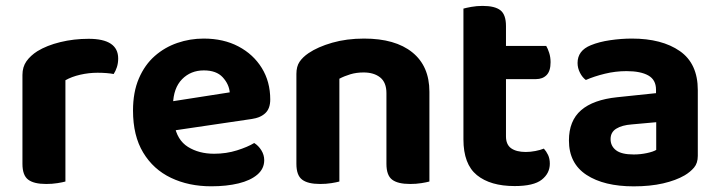

<svg xmlns="http://www.w3.org/2000/svg" viewBox="-20 -628 2486 663"><path d="M205.9 -350.9V-226.4H57.5V-369.2Q57.5 -396.8 71.3 -416.4Q85.2 -436 109 -451.2Q141.8 -471.3 188.3 -482.6Q234.8 -494 286 -494Q388.1 -494 388.1 -425.9Q388.1 -409.8 383.6 -396Q379 -382.2 372.5 -372.4Q362.5 -374.4 348 -375.6Q333.6 -376.8 316.8 -376.8Q286.8 -376.8 257.1 -370Q227.4 -363.2 205.9 -350.9ZM57.5 -264 205.9 -261.1V-1.2Q196.4 1.5 178.4 4.4Q160.4 7.3 139.3 7.3Q97 7.3 77.3 -7.7Q57.5 -22.6 57.5 -62.2Z M530.8 -170.1 525.3 -270.4 773.3 -309.1Q770.8 -337.5 749 -361.2Q727.2 -384.9 683.9 -384.9Q638.6 -384.9 608.7 -354.5Q578.9 -324 577.4 -267.6L581.9 -198.5Q591.2 -144.4 629.1 -120.7Q667 -97.1 719.4 -97.1Q761.4 -97.1 798.4 -108.8Q835.5 -120.5 857.8 -134.2Q872.6 -125 882.5 -109Q892.4 -93 892.4 -75Q892.4 -45.3 868.6 -25Q844.8 -4.7 803.6 5.3Q762.4 15.3 709.3 15.3Q631.6 15.3 570.5 -13.9Q509.4 -43 474.4 -101.2Q439.3 -159.3 439.3 -246.2Q439.3 -310 459.6 -357.2Q479.9 -404.3 514.4 -434.6Q548.8 -464.8 592.5 -479.8Q636.1 -494.8 683.4 -494.8Q752 -494.8 803.4 -467.6Q854.8 -440.5 884 -393.2Q913.2 -346 913.2 -284.4Q913.2 -253.3 896.3 -237.4Q879.5 -221.4 849.3 -217.1Z M1462.8 -311.1V-216.7H1314.4V-306.3Q1314.4 -343.3 1292.8 -360.6Q1271.2 -377.8 1235.6 -377.8Q1210.8 -377.8 1190.1 -371.6Q1169.4 -365.4 1151.9 -356.2V-216.7H1003.5V-372.8Q1003.5 -398.3 1014.3 -414.5Q1025.1 -430.6 1045.3 -444.4Q1077.4 -466.2 1127.2 -480.5Q1177.1 -494.8 1237.2 -494.8Q1344.9 -494.8 1403.8 -447.2Q1462.8 -399.6 1462.8 -311.1ZM1003.5 -262.6H1151.9V-1.2Q1142.4 1.5 1124.4 4.4Q1106.4 7.3 1085.3 7.3Q1043 7.3 1023.3 -7.7Q1003.5 -22.6 1003.5 -62.2ZM1314.4 -262.6H1462.8V-1.2Q1453.2 1.5 1435.1 4.4Q1417 7.3 1396.2 7.3Q1353.6 7.3 1334 -7.7Q1314.4 -22.6 1314.4 -62.2Z M1580.3 -264H1727.2V-157.2Q1727.2 -128.6 1745.2 -115.9Q1763.3 -103.2 1795.7 -103.2Q1811.2 -103.2 1828.4 -106.5Q1845.6 -109.8 1858 -114.8Q1866.3 -105.8 1872.5 -93Q1878.6 -80.2 1878.6 -62.8Q1878.6 -29.4 1850.7 -7.5Q1822.8 14.5 1757 14.5Q1673.4 14.5 1626.8 -23.3Q1580.3 -61.2 1580.3 -146.8ZM1673.7 -354.8V-469.5H1866.1Q1871.4 -460.9 1876.3 -445.8Q1881.2 -430.8 1881.2 -413.2Q1881.2 -382.7 1867.5 -368.8Q1853.8 -354.8 1830.6 -354.8ZM1727.2 -238.6H1580.3V-598.3Q1589.8 -601 1607.9 -604.3Q1626 -607.6 1646.4 -607.6Q1688.7 -607.6 1707.9 -592.6Q1727.2 -577.6 1727.2 -538.1Z M2168.2 -94.6Q2191.2 -94.6 2213.4 -99.3Q2235.6 -104 2246 -110.4V-206L2161.6 -198.4Q2127.8 -195.9 2108.1 -183.7Q2088.4 -171.6 2088.4 -147.7Q2088.4 -123.6 2107.3 -109.1Q2126.2 -94.6 2168.2 -94.6ZM2161.9 -494.8Q2265.6 -494.8 2327.6 -451.6Q2389.6 -408.4 2389.6 -316.8V-89.7Q2389.6 -64.6 2376.6 -49.3Q2363.5 -34 2344.2 -22.5Q2314.2 -5 2269.6 5.3Q2225 15.5 2168.2 15.5Q2065.8 15.5 2005.2 -24.1Q1944.6 -63.8 1944.6 -142.9Q1944.6 -211 1986.6 -247.4Q2028.6 -283.8 2111.6 -292.3L2245.3 -306.3V-318.3Q2245.3 -352.4 2218.7 -367.4Q2192.1 -382.4 2143.4 -382.4Q2105.4 -382.4 2068.7 -373.4Q2032 -364.5 2003 -351.8Q1991.2 -360.3 1982.8 -376.6Q1974.4 -393 1974.4 -410.6Q1974.4 -453.3 2020.1 -471.8Q2048.6 -483.6 2087.1 -489.2Q2125.7 -494.8 2161.9 -494.8Z"/></svg>

Font: Baloo Bhaijaan 2
Style: Regular
Weight: 400
Designer: Sanskriti Dholi, Noopur Datye and Ek Type
Foundry: Ek Type
Version: Version 1.701